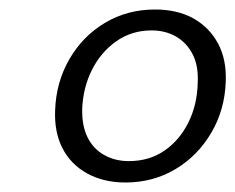

<svg xmlns="http://www.w3.org/2000/svg" viewBox="-20 -732 495 404"><path d="M244 -348Q198 -348 163.5 -367Q129 -386 111.5 -420Q94 -454 96 -500Q98 -559 126 -607.5Q154 -656 201 -684Q248 -712 306 -712Q353 -712 386.5 -693.5Q420 -675 438.5 -641Q457 -607 455 -560Q453 -501 424.5 -452.5Q396 -404 349 -376Q302 -348 244 -348ZM251 -393Q294 -393 326 -415Q358 -437 376.5 -474.5Q395 -512 396 -557Q398 -593 385.5 -617.5Q373 -642 350.5 -655Q328 -668 299 -668Q257 -668 224.5 -645Q192 -622 173.5 -585Q155 -548 153 -504Q152 -468 164 -443.5Q176 -419 199 -406Q222 -393 251 -393Z"/></svg>

Font: DM Sans 16pt Light
Style: Italic
Weight: 300
Italic angle: -10°
Version: Version 4.004;gftools[0.9.30]